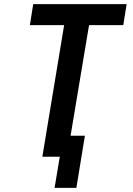

<svg xmlns="http://www.w3.org/2000/svg" viewBox="-20 -755 640 925"><path d="M243 150 268 0H184L289 -634H124L140 -735H590L574 -634H409L320 -101H389L348 150Z"/></svg>

Font: Iosevka Extended
Style: Bold Italic
Weight: 700
Width: 7
Italic angle: -9°
Monospace: yes
Designer: Belleve Invis
Foundry: Belleve Invis
Version: Version 32.5.0; ttfautohint (v1.8.4)